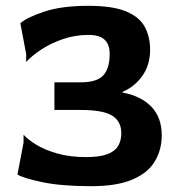

<svg xmlns="http://www.w3.org/2000/svg" viewBox="-20 -630 616 660"><path d="M294 10Q192 10 127 -3.5Q62 -17 40 -30L61 -140V-167Q75 -151 104 -133Q133 -115 176.5 -102.5Q220 -90 276 -90Q321 -90 347.5 -99.5Q374 -109 385.5 -127.5Q397 -146 397 -172Q397 -213 365.5 -232.5Q334 -252 258 -252H167V-347H258Q313 -347 335 -371Q357 -395 357 -444Q357 -466 349.5 -480.5Q342 -495 326 -502.5Q310 -510 285 -510Q237 -510 194.5 -495Q152 -480 120 -458.5Q88 -437 70 -417V-444L50 -550Q72 -570 132 -590Q192 -610 283 -610Q367 -610 413 -591Q459 -572 477.5 -538Q496 -504 496 -459Q496 -407 469.5 -369.5Q443 -332 401 -314V-312Q465 -300 500.5 -263Q536 -226 536 -165Q536 -115 512 -75Q488 -35 434.5 -12.5Q381 10 294 10Z"/></svg>

Font: Red Rose SemiBold
Style: Regular
Weight: 600
Designer: Jaikishan Patel
Version: Version 2.000